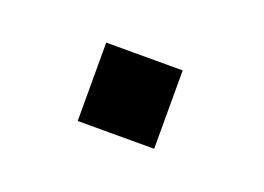

<svg xmlns="http://www.w3.org/2000/svg" viewBox="-35 -163 312 227"><g transform="rotate(20 120.5 -49.5)"><path d="M167 -98.6V0H70.8V-98.6Z"/></g></svg>

Font: Suwannaphum
Style: Regular
Weight: 400
Designer: Danh Hong
Version: Version 8.002; ttfautohint (v1.8.3)